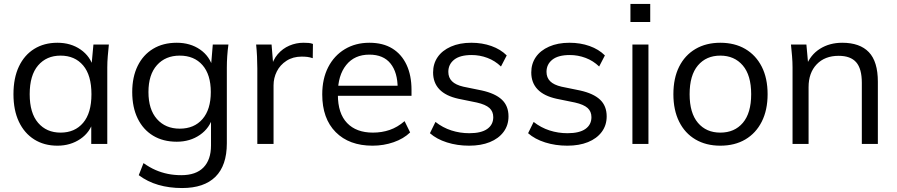

<svg xmlns="http://www.w3.org/2000/svg" viewBox="-20 -727 4531 970"><path d="M270 9Q203 9 153 -22.5Q103 -54 75.5 -112Q48 -170 48 -251Q48 -333 75.5 -391Q103 -449 153 -480Q203 -511 270 -511Q338 -511 387.5 -476.5Q437 -442 453 -383H441L452 -502H530Q527 -473 524.5 -443.5Q522 -414 522 -386V0H441V-118H452Q436 -59 386 -25Q336 9 270 9ZM286 -57Q358 -57 400 -106.5Q442 -156 442 -251Q442 -347 400 -396.5Q358 -446 286 -446Q215 -446 172.5 -396.5Q130 -347 130 -251Q130 -156 172.5 -106.5Q215 -57 286 -57Z M900 223Q835 223 780 207Q725 191 681 158L705 97Q736 119 766 132Q796 145 828 151.5Q860 158 896 158Q970 158 1008 119Q1046 80 1046 8V-139H1056Q1040 -80 990 -45.5Q940 -11 873 -11Q804 -11 753.5 -41.5Q703 -72 675.5 -128.5Q648 -185 648 -262Q648 -338 675.5 -394Q703 -450 753.5 -480.5Q804 -511 873 -511Q941 -511 990.5 -477Q1040 -443 1056 -383L1046 -393L1055 -502H1134Q1130 -473 1128 -443.5Q1126 -414 1126 -386V-3Q1126 109 1068.5 166Q1011 223 900 223ZM888 -77Q961 -77 1003 -125.5Q1045 -174 1045 -262Q1045 -350 1003 -398Q961 -446 888 -446Q816 -446 773 -398Q730 -350 730 -262Q730 -174 773 -125.5Q816 -77 888 -77Z M1280 0V-381Q1280 -411 1278.5 -442Q1277 -473 1274 -502H1352L1362 -380L1348 -379Q1358 -424 1383 -453Q1408 -482 1442 -496.5Q1476 -511 1513 -511Q1528 -511 1539.5 -510Q1551 -509 1561 -505L1560 -433Q1545 -438 1532.5 -439.5Q1520 -441 1504 -441Q1460 -441 1427.5 -420Q1395 -399 1378.5 -366Q1362 -333 1362 -296V0Z M1862 9Q1744 9 1676 -59.5Q1608 -128 1608 -250Q1608 -329 1638 -387.5Q1668 -446 1722 -478.5Q1776 -511 1846 -511Q1915 -511 1962 -482Q2009 -453 2034 -399.5Q2059 -346 2059 -273V-243H1670V-294H2006L1989 -281Q1989 -361 1953 -406Q1917 -451 1846 -451Q1771 -451 1729 -398.5Q1687 -346 1687 -257V-248Q1687 -154 1733.5 -105.5Q1780 -57 1864 -57Q1909 -57 1948.5 -70.5Q1988 -84 2024 -115L2052 -58Q2019 -26 1968.5 -8.5Q1918 9 1862 9Z M2350 9Q2290 9 2238 -7.5Q2186 -24 2152 -54L2180 -111Q2217 -82 2260.5 -68Q2304 -54 2351 -54Q2411 -54 2441.5 -75.5Q2472 -97 2472 -135Q2472 -164 2452.5 -181.5Q2433 -199 2389 -209L2296 -228Q2232 -242 2200 -275.5Q2168 -309 2168 -361Q2168 -405 2191 -438.5Q2214 -472 2258 -491.5Q2302 -511 2361 -511Q2416 -511 2462.5 -494.5Q2509 -478 2540 -447L2511 -391Q2481 -420 2442.5 -434.5Q2404 -449 2363 -449Q2304 -449 2274.5 -425.5Q2245 -402 2245 -364Q2245 -335 2263.5 -316.5Q2282 -298 2321 -289L2414 -270Q2482 -255 2515.5 -223.5Q2549 -192 2549 -139Q2549 -94 2524 -60.5Q2499 -27 2454.5 -9Q2410 9 2350 9Z M2846 9Q2786 9 2734 -7.5Q2682 -24 2648 -54L2676 -111Q2713 -82 2756.5 -68Q2800 -54 2847 -54Q2907 -54 2937.5 -75.5Q2968 -97 2968 -135Q2968 -164 2948.5 -181.5Q2929 -199 2885 -209L2792 -228Q2728 -242 2696 -275.5Q2664 -309 2664 -361Q2664 -405 2687 -438.5Q2710 -472 2754 -491.5Q2798 -511 2857 -511Q2912 -511 2958.5 -494.5Q3005 -478 3036 -447L3007 -391Q2977 -420 2938.5 -434.5Q2900 -449 2859 -449Q2800 -449 2770.5 -425.5Q2741 -402 2741 -364Q2741 -335 2759.5 -316.5Q2778 -298 2817 -289L2910 -270Q2978 -255 3011.5 -223.5Q3045 -192 3045 -139Q3045 -94 3020 -60.5Q2995 -27 2950.5 -9Q2906 9 2846 9Z M3175 0V-502H3256V0ZM3165 -616V-707H3265V-616Z M3619 9Q3547 9 3493.5 -22.5Q3440 -54 3411 -112.5Q3382 -171 3382 -251Q3382 -332 3411 -390Q3440 -448 3493.5 -479.5Q3547 -511 3619 -511Q3692 -511 3745.5 -479.5Q3799 -448 3828.5 -390Q3858 -332 3858 -251Q3858 -171 3828.5 -112.5Q3799 -54 3745.5 -22.5Q3692 9 3619 9ZM3619 -57Q3691 -57 3733 -106.5Q3775 -156 3775 -251Q3775 -347 3732.5 -396.5Q3690 -446 3619 -446Q3548 -446 3506 -396.5Q3464 -347 3464 -251Q3464 -156 3506 -106.5Q3548 -57 3619 -57Z M3984 0V-386Q3984 -414 3981.5 -443.5Q3979 -473 3976 -502H4054L4064 -392H4052Q4074 -450 4122.5 -480.5Q4171 -511 4235 -511Q4324 -511 4369.5 -463.5Q4415 -416 4415 -314V0H4334V-309Q4334 -380 4305.5 -412.5Q4277 -445 4217 -445Q4147 -445 4106 -402Q4065 -359 4065 -287V0Z"/></svg>

Font: Mulish ExtraLight
Style: Regular
Weight: 400
Version: Version 3.603